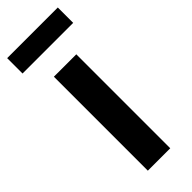

<svg xmlns="http://www.w3.org/2000/svg" viewBox="-255 -720 745 745"><g transform="rotate(-45 117.0 -347.5)"><path d="M54.7 0V-515.6H177.7V0ZM255.4 -694.8V-610.4H-22.5V-694.8Z"/></g></svg>

Font: Inter Display SemiBold
Style: Regular
Weight: 600
Designer: Rasmus Andersson
Foundry: rsms
Version: Version 4.001;git-9221beed3